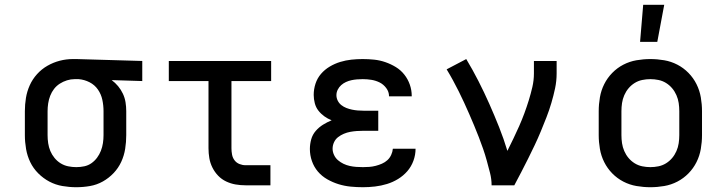

<svg xmlns="http://www.w3.org/2000/svg" viewBox="-20 -775 3040 803"><path d="M299 8Q270 8 241 3Q212 -2 186.5 -15.5Q161 -29 140 -50Q119 -71 106.5 -97Q94 -123 89 -152Q84 -181 84 -210V-310Q84 -338 88.5 -365.5Q93 -393 104.5 -418.5Q116 -444 135 -465Q154 -486 178.5 -500Q203 -514 230 -521Q257 -528 285 -528H300L575 -520V-436L447 -440Q462 -429 474 -414.5Q486 -400 494 -383Q502 -366 505 -347.5Q508 -329 508 -310V-210Q508 -181 503.5 -152.5Q499 -124 487 -98Q475 -72 455 -51Q435 -30 410 -16Q385 -2 356.5 3Q328 8 299 8ZM299 -76Q316 -76 332.5 -79.5Q349 -83 362.5 -92.5Q376 -102 386 -115.5Q396 -129 402 -144.5Q408 -160 410.5 -176.5Q413 -193 413 -210V-310Q413 -334 408 -357.5Q403 -381 389.5 -400.5Q376 -420 354.5 -431Q333 -442 309 -444H292Q276 -444 260 -439Q244 -434 230 -425Q216 -416 206 -403Q196 -390 190 -374.5Q184 -359 181.5 -342.5Q179 -326 179 -310V-210Q179 -193 181.5 -176Q184 -159 190.5 -143.5Q197 -128 208 -114.5Q219 -101 233.5 -92Q248 -83 265 -79.5Q282 -76 299 -76Z M1007 0Q986 0 965.5 -3.5Q945 -7 926 -16Q907 -25 892.5 -40Q878 -55 868.5 -74Q859 -93 855.5 -113.5Q852 -134 852 -155V-436H686V-520H1114V-436H948V-155Q948 -142 950.5 -128.5Q953 -115 961 -104.5Q969 -94 981.5 -89Q994 -84 1007 -84H1111V0Z M1498 8Q1472 8 1446.5 5.5Q1421 3 1396.5 -4.5Q1372 -12 1349 -25Q1326 -38 1309.5 -57.5Q1293 -77 1284.5 -101.5Q1276 -126 1276 -152Q1276 -172 1281.5 -192Q1287 -212 1300.5 -227.5Q1314 -243 1331 -253.5Q1348 -264 1367 -272Q1351 -278 1336.5 -288.5Q1322 -299 1311.5 -312.5Q1301 -326 1296.5 -343.5Q1292 -361 1292 -378Q1292 -402 1299.5 -425Q1307 -448 1322.5 -466Q1338 -484 1359 -496.5Q1380 -509 1403 -516Q1426 -523 1449.5 -525.5Q1473 -528 1497 -528Q1521 -528 1545 -525.5Q1569 -523 1592 -515Q1615 -507 1635.5 -494.5Q1656 -482 1671 -463Q1686 -444 1694 -421Q1702 -398 1702 -374V-372H1607V-373Q1607 -391 1595.5 -406.5Q1584 -422 1568 -430Q1552 -438 1534 -441Q1516 -444 1497 -444Q1485 -444 1473 -443Q1461 -442 1449.5 -439.5Q1438 -437 1427 -432Q1416 -427 1407 -419Q1398 -411 1392.5 -400Q1387 -389 1387 -377Q1387 -365 1392.5 -354Q1398 -343 1407.5 -335.5Q1417 -328 1428.5 -323.5Q1440 -319 1452 -316.5Q1464 -314 1476 -313Q1488 -312 1500 -312H1562V-228H1500Q1486 -228 1472 -227Q1458 -226 1444.5 -223.5Q1431 -221 1418 -215.5Q1405 -210 1394 -201.5Q1383 -193 1377 -180Q1371 -167 1371 -153Q1371 -140 1377 -127Q1383 -114 1393.5 -105Q1404 -96 1416.5 -90Q1429 -84 1442.5 -81Q1456 -78 1470 -77Q1484 -76 1498 -76Q1511 -76 1524.5 -77Q1538 -78 1551.5 -81.5Q1565 -85 1577.5 -90.5Q1590 -96 1600 -105Q1610 -114 1616 -127Q1622 -140 1623 -153H1718Q1718 -127 1709 -102.5Q1700 -78 1683.5 -59Q1667 -40 1645 -26.5Q1623 -13 1598.5 -5.5Q1574 2 1548.5 5Q1523 8 1498 8Z M2036 0Q2036 -26 2029.5 -51.5Q2023 -77 2016 -102.5Q2009 -128 2000.5 -152.5Q1992 -177 1982.5 -201.5Q1973 -226 1963 -250Q1953 -274 1942.5 -298Q1932 -322 1921 -346Q1910 -370 1898.5 -393Q1887 -416 1874.5 -439Q1862 -462 1848 -485L1930 -528Q1957 -483 1981 -436Q2005 -389 2026.5 -340.5Q2048 -292 2067.5 -243Q2087 -194 2102 -144Q2115 -170 2127.5 -196Q2140 -222 2151.5 -248Q2163 -274 2173 -301Q2183 -328 2191.5 -355.5Q2200 -383 2206.5 -411Q2213 -439 2213 -468V-520H2308V-468Q2308 -436 2301.5 -405.5Q2295 -375 2286 -344.5Q2277 -314 2265.5 -284.5Q2254 -255 2242 -226Q2230 -197 2216.5 -168.5Q2203 -140 2189 -112Q2175 -84 2160.5 -56Q2146 -28 2131 0Z M2700 8Q2671 8 2642 3Q2613 -2 2587 -15.5Q2561 -29 2540.5 -50Q2520 -71 2507 -97Q2494 -123 2489 -152Q2484 -181 2484 -210V-310Q2484 -339 2489 -368Q2494 -397 2507 -423Q2520 -449 2540.5 -470Q2561 -491 2587 -504.5Q2613 -518 2642 -523Q2671 -528 2700 -528Q2729 -528 2758 -523Q2787 -518 2813 -504.5Q2839 -491 2859.5 -470Q2880 -449 2893 -423Q2906 -397 2911 -368Q2916 -339 2916 -310V-210Q2916 -181 2911 -152Q2906 -123 2893 -97Q2880 -71 2859.5 -50Q2839 -29 2813 -15.5Q2787 -2 2758 3Q2729 8 2700 8ZM2700 -76Q2717 -76 2734 -79.5Q2751 -83 2765.5 -92Q2780 -101 2791 -114Q2802 -127 2809 -143Q2816 -159 2818.5 -176Q2821 -193 2821 -210V-310Q2821 -327 2818.5 -344Q2816 -361 2809 -377Q2802 -393 2791 -406Q2780 -419 2765.5 -428Q2751 -437 2734 -440.5Q2717 -444 2700 -444Q2683 -444 2666 -440.5Q2649 -437 2634.5 -428Q2620 -419 2609 -406Q2598 -393 2591 -377Q2584 -361 2581.5 -344Q2579 -327 2579 -310V-210Q2579 -193 2581.5 -176Q2584 -159 2591 -143Q2598 -127 2609 -114Q2620 -101 2634.5 -92Q2649 -83 2666 -79.5Q2683 -76 2700 -76ZM2657 -600 2670 -755H2758L2729 -600Z"/></svg>

Font: Iosevka Etoile Medium
Style: Regular
Weight: 500
Designer: Belleve Invis
Foundry: Belleve Invis
Version: Version 22.1.2; ttfautohint (v1.8.4)